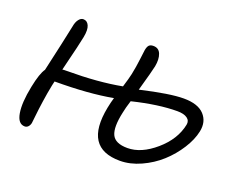

<svg xmlns="http://www.w3.org/2000/svg" viewBox="-89 -670 1004 817"><g transform="rotate(20 413.5 -261.0)"><path d="M84 -3.9Q53.2 -3.9 45.4 -49.6Q37.6 -95.2 53.2 -171.9Q66.4 -237.3 83 -259.8Q115.7 -403.8 129.9 -473.1Q133.3 -493.7 142.6 -505.9Q151.9 -518.1 163.1 -518.1Q180.7 -518.1 188.7 -500Q196.8 -481.9 189.9 -446.8Q185.5 -421.4 151.9 -286.1Q157.7 -287.1 172.9 -287.1Q313 -287.1 418.9 -307.1Q431.6 -348.1 436 -369.1Q443.4 -404.3 447.8 -441.7Q452.1 -479 453.1 -483.9Q456.1 -500 462.4 -506.6Q468.8 -513.2 481.9 -513.2Q506.8 -513.2 515.6 -490.5Q524.4 -467.8 518.1 -434.1Q513.7 -412.1 486.8 -316.9Q617.2 -347.2 680.2 -347.2Q744.6 -347.2 773.2 -316.4Q801.8 -285.6 792 -238.8Q783.7 -199.2 757.1 -157.5Q730.5 -115.7 693.4 -82Q656.2 -48.3 608.4 -26.6Q560.5 -4.9 514.2 -4.9Q350.1 -4.9 388.2 -199.2Q393.1 -224.1 399.9 -247.1Q292.5 -227.1 138.2 -227.1Q135.3 -216.8 133.8 -208Q126 -169.4 120.4 -130.4Q114.7 -91.3 111.8 -62.7Q108.9 -34.2 107.9 -27.8Q105.5 -17.1 99.1 -10.5Q92.8 -3.9 84 -3.9ZM456.1 -202.1Q440.4 -131.3 455.3 -99.1Q470.2 -66.9 525.9 -66.9Q587.9 -66.9 651.4 -121.6Q714.8 -176.3 729 -246.1Q732.9 -265.1 717.8 -276.1Q702.6 -287.1 672.9 -287.1Q587.4 -287.1 471.2 -258.8Q460 -223.1 456.1 -202.1Z"/></g></svg>

Font: Shantell Sans Bouncy
Style: Italic
Weight: 300
Italic angle: -11.31°
Designer: Stephen Nixon, Anya Danilova, Shantell Martin
Foundry: Arrow Type
Version: Version 1.006;[9816181b4]